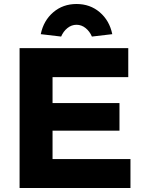

<svg xmlns="http://www.w3.org/2000/svg" viewBox="-20 -941 723 961"><path d="M78 -700H622V-555H243V-425H578V-287H243V-145H633V0H78ZM363 -921Q431 -921 479.5 -879.5Q528 -838 542 -770L440 -758Q429 -784 408.5 -800.5Q388 -817 363 -817Q338 -817 317.5 -800.5Q297 -784 286 -758L184 -770Q198 -838 246.5 -879.5Q295 -921 363 -921Z"/></svg>

Font: Lexend Exa HM Xlight
Style: Bold
Weight: 700
Designer: Bonnie Shaver-Troup, Thomas Jockin, Octavio Pardo
Foundry: Lexend
Version: Version 1.091